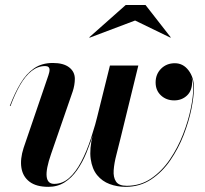

<svg xmlns="http://www.w3.org/2000/svg" viewBox="-20 -714 794 744"><path d="M467 10Q433.5 10 404.8 -0.8Q376 -11.5 356.5 -35.2Q337 -59 331.5 -97.8Q326 -136.5 339.5 -192L406 -460H516L447 -178Q439.5 -146.5 431 -114.2Q422.5 -82 420.5 -54.5Q418.5 -27 429.5 -10.5Q440.5 6 471 6Q524 6 565.8 -22.5Q607.5 -51 638.2 -96.2Q669 -141.5 689.2 -193.5Q709.5 -245.5 719.2 -293.2Q729 -341 729 -374Q729 -412.5 707.8 -439.5Q686.5 -466.5 657.5 -466.5V-468Q678.5 -468 693.5 -457Q708.5 -446 716.5 -429.5Q724.5 -413 724.5 -397Q724.5 -362.5 704.5 -343.8Q684.5 -325 655 -325Q624.5 -325 603.8 -344.2Q583 -363.5 583 -394.5Q583 -426.5 604.2 -447.8Q625.5 -469 657.5 -469Q689.5 -469 710.5 -441.5Q731.5 -414 731.5 -374Q731.5 -341 721.8 -292.2Q712 -243.5 691.8 -191.2Q671.5 -139 640.2 -93.2Q609 -47.5 565.8 -18.8Q522.5 10 467 10ZM167.5 10Q120.5 10 94.5 -9.8Q68.5 -29.5 63 -63.5Q57.5 -97.5 71.5 -141L167.5 -422Q169 -426.5 170.5 -432.5Q172 -438.5 172 -443Q172 -458 155 -458Q126.5 -458 102.2 -438.8Q78 -419.5 58 -384.8Q38 -350 20.5 -303L18 -303.5Q37 -353.5 59.5 -391Q82 -428.5 112 -449.2Q142 -470 184.5 -470Q226 -470 248 -453Q270 -436 270 -408.5Q270 -397 267.8 -384Q265.5 -371 262 -360.5L178 -117.5Q157.5 -58.5 160.8 -30Q164 -1.5 190 -1.5Q222 -1.5 247.8 -24.2Q273.5 -47 294.5 -86.8Q315.5 -126.5 332.5 -178Q349.5 -229.5 363.5 -287H366Q356 -245.5 343.5 -203.2Q331 -161 315.2 -122.8Q299.5 -84.5 278.5 -54.5Q257.5 -24.5 230 -7.2Q202.5 10 167.5 10ZM327.5 -568 326 -569.5 467 -694.5H544L641.5 -569.5L640.5 -568L503.5 -634.5Z"/></svg>

Font: Bodoni Moda 72pt SemiBold
Style: Italic
Weight: 600
Italic angle: -13°
Designer: Owen Earl
Foundry: indestructible type
Version: Version 2.004